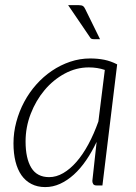

<svg xmlns="http://www.w3.org/2000/svg" viewBox="-20 -736 538 762"><path d="M33.5 0ZM386.5 0H363.5Q353.5 0 350 -5.5Q346.5 -11 346.5 -18L363.5 -173Q344.5 -133 321.8 -99.8Q299 -66.5 273 -43Q247 -19.5 218.5 -6.5Q190 6.5 159.5 6.5Q128.5 6.5 104.8 -5.8Q81 -18 65.2 -40.5Q49.5 -63 41.5 -95Q33.5 -127 33.5 -167Q33.5 -210.5 44.8 -252.2Q56 -294 76 -331.5Q96 -369 124 -400.5Q152 -432 186 -455Q220 -478 258.5 -491Q297 -504 338 -504Q367.5 -504 393.8 -498.8Q420 -493.5 445 -480.5ZM175 -33Q203.5 -33 231 -49Q258.5 -65 283.8 -94Q309 -123 331 -163.8Q353 -204.5 370.5 -254L396 -458.5Q366.5 -468.5 332.5 -468.5Q282.5 -468.5 237 -444Q191.5 -419.5 157 -378.5Q122.5 -337.5 102 -284.5Q81.5 -231.5 81.5 -174.5Q81.5 -107.5 104.2 -70.2Q127 -33 175 -33ZM293 -715.5Q304 -715.5 309.2 -712Q314.5 -708.5 318.5 -699.5L377 -580.5H352Q346.5 -580.5 342.8 -582.2Q339 -584 336.5 -589L250.5 -715.5Z"/></svg>

Font: Lato Light
Style: Italic
Weight: 300
Italic angle: -7°
Designer: Lukasz Dziedzic
Foundry: tyPoland Lukasz Dziedzic
Version: Version 2.007; 2014-02-27